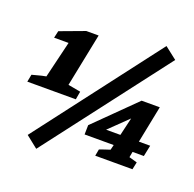

<svg xmlns="http://www.w3.org/2000/svg" viewBox="-131 -814 1036 1023"><g transform="rotate(20 387.0 -303.0)"><path d="M11 -247 19 -289Q40 -294 55 -298.5Q70 -303 97 -308L147 -516H65L74 -556L214 -608H284L223 -306L294 -293L286 -247ZM178 73 110 19 643 -679 712 -625ZM486 0 493 -38Q510 -44 521.5 -48Q533 -52 552 -58L559 -87H394L395 -140L618 -360H721L679 -150H743L730 -87H666L660 -55L706 -42L697 0ZM493 -150H574L598 -252Z"/></g></svg>

Font: Piazzolla SC ExtraBold
Style: Italic
Weight: 800
Italic angle: -11.3°
Designer: Juan Pablo del Peral
Foundry: Huerta Tipografica
Version: Version 1.330